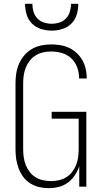

<svg xmlns="http://www.w3.org/2000/svg" viewBox="-20 -975 540 1003"><path d="M234 8Q208 8 183.5 2Q159 -4 137.5 -17.5Q116 -31 101 -51.5Q86 -72 77 -96Q68 -120 64.5 -145Q61 -170 61 -195V-540Q61 -566 65 -592Q69 -618 79.5 -642Q90 -666 107 -686Q124 -706 146.5 -719Q169 -732 195 -737.5Q221 -743 247 -743Q271 -743 295 -739Q319 -735 340.5 -725Q362 -715 380 -698.5Q398 -682 410 -661Q422 -640 427.5 -616Q433 -592 433 -568V-565H393V-568Q393 -596 383 -623.5Q373 -651 352 -670.5Q331 -690 303.5 -698Q276 -706 247 -706Q226 -706 205.5 -701.5Q185 -697 167 -686Q149 -675 136 -658.5Q123 -642 115 -622.5Q107 -603 104 -582Q101 -561 101 -540V-195Q101 -174 104 -153Q107 -132 114.5 -113Q122 -94 135 -77Q148 -60 166 -49Q184 -38 204.5 -33.5Q225 -29 246 -29Q267 -29 287.5 -33.5Q308 -38 326 -49Q344 -60 357 -77Q370 -94 377.5 -113Q385 -132 388 -153Q391 -174 391 -195V-355H250V-391H431V0H394V-107Q386 -82 371 -59.5Q356 -37 334.5 -21Q313 -5 286.5 1.5Q260 8 234 8ZM250 -815Q222 -815 194.5 -823.5Q167 -832 147 -852Q127 -872 119 -899.5Q111 -927 111 -955H149Q149 -934 155 -914Q161 -894 175 -879Q189 -864 209 -857.5Q229 -851 250 -851Q271 -851 291 -857.5Q311 -864 325 -879Q339 -894 345 -914Q351 -934 351 -955H389Q389 -927 381 -899.5Q373 -872 353 -852Q333 -832 305.5 -823.5Q278 -815 250 -815Z"/></svg>

Font: Iosevka Term Curly Extralight
Style: Regular
Weight: 200
Designer: Belleve Invis
Foundry: Belleve Invis
Version: Version 32.3.0